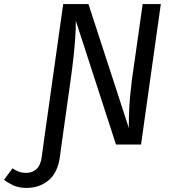

<svg xmlns="http://www.w3.org/2000/svg" viewBox="-151 -709 848 942"><path d="M-20 213Q-60 213 -87 200Q-114 187 -131 173L-90 117Q-74 127 -59.5 133Q-45 139 -22 139Q9 139 29 119.5Q49 100 54 60L62 0H151L143 60Q132 139 87 176Q42 213 -20 213ZM549 -689H638L541 0H418L221 -607Q221 -565 218 -521.5Q215 -478 209.5 -427.5Q204 -377 195 -313L151 0H62L159 -689H283L481 -81Q481 -127 482.5 -164Q484 -201 487.5 -237.5Q491 -274 496 -316Z"/></svg>

Font: Fira Sans Variable
Style: Italic
Weight: 397
Italic angle: -8°
Designer: Carrois Corporate & Edenspiekermann AG
Foundry: Carrois Corporate GbR & Edenspiekermann AG
Version: Version 4.202